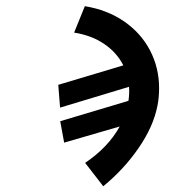

<svg xmlns="http://www.w3.org/2000/svg" viewBox="-20 -552 640 636"><path d="M376.5 -133 192.5 -79.5 179.5 -150.5 405.5 -218Q409 -241 407.5 -264.5L179 -195.5L173 -271L388.5 -335.5Q367 -378 325 -406.5Q283 -435 225.5 -444L261 -531.5Q335.5 -519.5 391.2 -481Q447 -442.5 477 -385Q507 -327.5 507 -260Q507 -228.5 501.5 -201.5Q488 -132.5 439.2 -61.8Q390.5 9 322 65L262 -12.5Q338.5 -64 376.5 -133Z"/></svg>

Font: JuliaMono MediumItalic
Style: Regular
Weight: 500
Italic angle: -9°
Monospace: yes
Designer: cormullion
Foundry: corm
Version: Version 0.049; ttfautohint (v1.8.4)